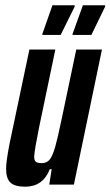

<svg xmlns="http://www.w3.org/2000/svg" viewBox="-20 -697 417 725"><path d="M3 -60Q3 -87 16 -154L91 -510H189L128 -218Q111 -134 109 -106Q109 -91 115.5 -86Q122 -81 138 -81Q157 -81 168 -95Q179 -109 188.5 -142.5Q198 -176 214 -253L268 -510H365L259 0H166L175 -58H168Q142 8 75 8Q36 8 19.5 -7.5Q3 -23 3 -60ZM140 -565V-569L178 -677H262V-672L209 -565ZM254 -565V-569L293 -677H377V-672L325 -565Z"/></svg>

Font: Saira Ultra Condensed
Style: Bold Italic
Weight: 700
Width: 1
Italic angle: -12°
Designer: Hector Gatti with collaboration of the Omnibus-Type team
Foundry: Omnibus-Type
Version: Version 1.001; ttfautohint (v1.8)